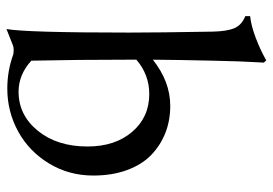

<svg xmlns="http://www.w3.org/2000/svg" viewBox="-142 -678 826 581"><g transform="rotate(90 270.5 -388.0)"><path d="M300.8 -490.7Q344.7 -490.7 382.3 -476.1Q419.9 -461.4 449.2 -433.3Q478.5 -405.3 495.1 -360.1Q511.7 -314.9 511.7 -257.8Q511.7 -184.1 475.1 -123.8Q438.5 -63.5 378.4 -30.5Q318.4 2.4 248.5 2.4Q194.8 2.4 145.5 -15.6Q127.9 -18.6 117.7 -14.6L68.4 4.9Q79.1 -56.6 79.1 -366.2Q79.1 -455.1 76.2 -619.1Q75.2 -662.6 65.7 -684.8Q56.2 -707 29.3 -717.8V-732.4Q58.6 -735.4 96.2 -749.8Q133.8 -764.2 163.1 -781.2L169.9 -773.9Q165.5 -700.7 164.1 -618.7Q161.6 -512.7 161.1 -438Q227.5 -490.7 300.8 -490.7ZM161.1 -366.2Q161.1 -205.1 164.1 -70.3Q206.5 -31.7 257.8 -31.7Q329.1 -31.7 376.5 -90.3Q423.8 -148.9 423.8 -240.2Q423.8 -323.7 379.4 -375.5Q335 -427.2 265.1 -427.2Q206.5 -427.2 161.1 -388.2Z"/></g></svg>

Font: Flanker
Style: Regular
Weight: 400
Designer: Flanker
Foundry: Flanker
Version: Version 2.027